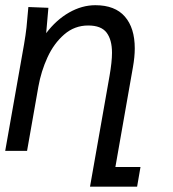

<svg xmlns="http://www.w3.org/2000/svg" viewBox="-45 -580 665 738"><path d="M64 -553 141 -550 132.5 -452.5Q171 -503.5 220.5 -531.8Q270 -560 321.5 -560Q397 -560 435 -516.2Q473 -472.5 473 -394Q473 -361.5 466 -322L398.5 62H495L482 137.5H301L376 -288Q385.5 -342.5 385.5 -377Q385.5 -427 364.8 -454.5Q344 -482 294 -482Q241.5 -482 201.8 -447.5Q162 -413 137.5 -359.5Q113 -306 102.5 -247L59 0H-25L47.5 -410Q53.5 -445 56.8 -474Q60 -503 64 -553Z"/></svg>

Font: JuliaMono
Style: Italic
Weight: 400
Italic angle: -9°
Monospace: yes
Designer: cormullion
Foundry: corm
Version: Version 0.057; ttfautohint (v1.8.4)